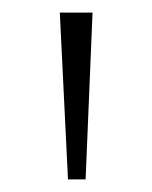

<svg xmlns="http://www.w3.org/2000/svg" viewBox="-20 -725 242 305"><path d="M88 -440 75 -705H127L116 -440Z"/></svg>

Font: Mulish ExtraLight ExtraLight
Style: Regular
Weight: 250
Version: Version 3.603